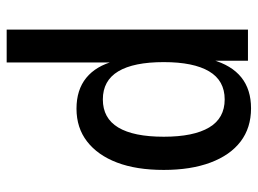

<svg xmlns="http://www.w3.org/2000/svg" viewBox="-116 -628 754 561"><g transform="rotate(-90 260.5 -348.0)"><path d="M224 9Q167 9 127 -21.5Q87 -52 65.5 -109.5Q44 -167 44 -246Q44 -326 65.5 -382.5Q87 -439 127 -470Q167 -501 223 -501Q278 -501 313 -472.5Q348 -444 362 -390H358V-705H454V0H363V-105H366Q350 -48 314.5 -19.5Q279 9 224 9ZM250 -68Q305 -68 332 -113.5Q359 -159 359 -246Q359 -334 332 -379Q305 -424 250 -424Q195 -424 168 -379Q141 -334 141 -246Q141 -159 168 -113.5Q195 -68 250 -68Z"/></g></svg>

Font: Nunito Sans 10pt Condensed SemiBold
Style: Regular
Weight: 600
Width: 3
Designer: Vernon Adams
Foundry: Vernon Adams
Version: Version 3.101;gftools[0.9.27]